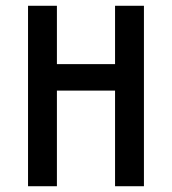

<svg xmlns="http://www.w3.org/2000/svg" viewBox="-20 -645 596 665"><path d="M77.1 0V-625H177.1V-422.9H378.5V-625H478.5V0H378.5V-331.2H177.1V0Z"/></svg>

Font: Afacad Flux Medium
Style: Regular
Weight: 500
Designer: Kristian Moeller
Foundry: Dicotype
Version: Version 1.100